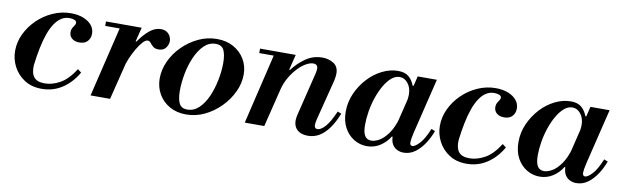

<svg xmlns="http://www.w3.org/2000/svg" viewBox="-37 -796 3699 1144"><g transform="rotate(10 1812.5 -224.5)"><path d="M228 12Q166 12 122.5 -16.5Q79 -45 56 -89.5Q33 -134 33 -184Q33 -237 56.5 -286.5Q80 -336 120.5 -375.5Q161 -415 213.5 -438.5Q266 -462 323 -462Q366 -462 398.5 -449Q431 -436 449 -414Q467 -392 467 -363Q467 -337 450.5 -318Q434 -299 401 -299Q372 -299 355.5 -313.5Q339 -328 339 -351Q339 -366 344.5 -376Q350 -386 356 -394Q362 -402 362 -410Q362 -422 348.5 -427Q335 -432 319 -432Q292 -432 270 -418Q248 -404 230 -377Q212 -350 198.5 -312Q185 -274 175 -225.5Q165 -177 158 -120Q155 -72 174 -47.5Q193 -23 239 -23Q285 -23 332 -49Q379 -75 421 -141L443 -124Q406 -60 351 -24Q296 12 228 12Z M522 0 630 -450H752L640 0ZM536 -423V-450H740V-423ZM685 -185 728 -363H735Q767 -409 799.5 -435.5Q832 -462 867 -462Q889 -462 903 -452.5Q917 -443 924 -429Q931 -415 931 -400Q931 -379 916.5 -359.5Q902 -340 873 -340Q851 -340 839 -350.5Q827 -361 819.5 -371Q812 -381 801 -381Q788 -381 771.5 -363Q755 -345 738 -316Q721 -287 706.5 -252.5Q692 -218 685 -185Z M1101 13Q1044 13 1001 -11.5Q958 -36 934 -78Q910 -120 910 -172Q910 -225 934 -277Q958 -329 1000 -370.5Q1042 -412 1095 -437Q1148 -462 1207 -462Q1264 -462 1307 -438Q1350 -414 1374.5 -373Q1399 -332 1399 -280Q1399 -227 1374.5 -175Q1350 -123 1308 -80.5Q1266 -38 1213 -12.5Q1160 13 1101 13ZM1103 -17Q1143 -17 1173.5 -46Q1204 -75 1224.5 -121.5Q1245 -168 1256 -222.5Q1267 -277 1267 -327Q1267 -376 1254 -404Q1241 -432 1203 -432Q1164 -432 1134 -403Q1104 -374 1083 -327Q1062 -280 1051.5 -225Q1041 -170 1041 -120Q1041 -70 1054.5 -43.5Q1068 -17 1103 -17Z M1838 12Q1797 12 1774 -8.5Q1751 -29 1751 -66Q1751 -75 1752.5 -82.5Q1754 -90 1755 -97L1819 -358Q1821 -365 1822.5 -374Q1824 -383 1824 -390Q1824 -405 1816.5 -411.5Q1809 -418 1796 -418Q1778 -418 1754 -405Q1730 -392 1706 -367Q1682 -342 1661.5 -308Q1641 -274 1630 -232L1659 -356H1666Q1696 -397 1741.5 -429.5Q1787 -462 1844 -462Q1883 -462 1912.5 -443Q1942 -424 1942 -382Q1942 -363 1936 -337L1874 -93Q1871 -80 1870 -72Q1869 -64 1869 -59Q1869 -37 1888 -37Q1908 -37 1934 -65.5Q1960 -94 1989 -161L2012 -152Q1991 -99 1964.5 -62Q1938 -25 1906.5 -6.5Q1875 12 1838 12ZM1455 0 1562 -450H1684L1573 0ZM1468 -423V-450H1672V-423Z M2195 12Q2153 12 2116.5 -10Q2080 -32 2058 -72.5Q2036 -113 2036 -170Q2036 -228 2059.5 -280.5Q2083 -333 2121 -374Q2159 -415 2206.5 -438.5Q2254 -462 2302 -462Q2343 -462 2366 -443Q2389 -424 2402 -390H2408L2386 -299Q2387 -309 2388 -317.5Q2389 -326 2389 -334Q2389 -375 2368 -401.5Q2347 -428 2318 -428Q2291 -428 2267.5 -407.5Q2244 -387 2224.5 -353Q2205 -319 2191 -277.5Q2177 -236 2170 -193Q2163 -150 2163 -112Q2163 -66 2176 -45.5Q2189 -25 2215 -25Q2237 -25 2263.5 -40Q2290 -55 2316 -91Q2342 -127 2360 -189L2338 -70H2332Q2312 -36 2276 -12Q2240 12 2195 12ZM2417 12Q2396 12 2377.5 3Q2359 -6 2348 -25Q2337 -44 2337 -76Q2337 -89 2340 -106Q2343 -123 2350 -154L2422 -450H2538L2457 -117Q2452 -95 2449.5 -80Q2447 -65 2447 -57Q2447 -36 2462 -36Q2478 -36 2504.5 -64Q2531 -92 2557 -156L2580 -147Q2566 -108 2542.5 -71.5Q2519 -35 2487.5 -11.5Q2456 12 2417 12Z M2798 12Q2736 12 2692.5 -16.5Q2649 -45 2626 -89.5Q2603 -134 2603 -184Q2603 -237 2626.5 -286.5Q2650 -336 2690.5 -375.5Q2731 -415 2783.5 -438.5Q2836 -462 2893 -462Q2936 -462 2968.5 -449Q3001 -436 3019 -414Q3037 -392 3037 -363Q3037 -337 3020.5 -318Q3004 -299 2971 -299Q2942 -299 2925.5 -313.5Q2909 -328 2909 -351Q2909 -366 2914.5 -376Q2920 -386 2926 -394Q2932 -402 2932 -410Q2932 -422 2918.5 -427Q2905 -432 2889 -432Q2862 -432 2840 -418Q2818 -404 2800 -377Q2782 -350 2768.5 -312Q2755 -274 2745 -225.5Q2735 -177 2728 -120Q2725 -72 2744 -47.5Q2763 -23 2809 -23Q2855 -23 2902 -49Q2949 -75 2991 -141L3013 -124Q2976 -60 2921 -24Q2866 12 2798 12Z M3240 12Q3198 12 3161.5 -10Q3125 -32 3103 -72.5Q3081 -113 3081 -170Q3081 -228 3104.5 -280.5Q3128 -333 3166 -374Q3204 -415 3251.5 -438.5Q3299 -462 3347 -462Q3388 -462 3411 -443Q3434 -424 3447 -390H3453L3431 -299Q3432 -309 3433 -317.5Q3434 -326 3434 -334Q3434 -375 3413 -401.5Q3392 -428 3363 -428Q3336 -428 3312.5 -407.5Q3289 -387 3269.5 -353Q3250 -319 3236 -277.5Q3222 -236 3215 -193Q3208 -150 3208 -112Q3208 -66 3221 -45.5Q3234 -25 3260 -25Q3282 -25 3308.5 -40Q3335 -55 3361 -91Q3387 -127 3405 -189L3383 -70H3377Q3357 -36 3321 -12Q3285 12 3240 12ZM3462 12Q3441 12 3422.5 3Q3404 -6 3393 -25Q3382 -44 3382 -76Q3382 -89 3385 -106Q3388 -123 3395 -154L3467 -450H3583L3502 -117Q3497 -95 3494.5 -80Q3492 -65 3492 -57Q3492 -36 3507 -36Q3523 -36 3549.5 -64Q3576 -92 3602 -156L3625 -147Q3611 -108 3587.5 -71.5Q3564 -35 3532.5 -11.5Q3501 12 3462 12Z"/></g></svg>

Font: Libre Bodoni Medium
Style: Italic
Weight: 500
Italic angle: -13°
Designer: Pablo Impallari, Rodrigo Fuenzalida
Foundry: Impallari Type
Version: Version 2.005;gftools[0.9.23]